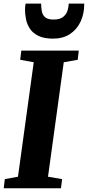

<svg xmlns="http://www.w3.org/2000/svg" viewBox="-28 -1016 475 1036"><path d="M-8 0 -2 -49.5 69 -62.5 154 -680 81 -693.5 87 -743H397L391.5 -693.5L316 -680L231 -62.5L307 -49.5L301 0ZM258.5 -807.5Q209 -807.5 178.5 -822.8Q148 -838 132.8 -862Q117.5 -886 112.2 -912.8Q107 -939.5 107 -963.5Q107 -972.5 107.8 -980.8Q108.5 -989 110 -996.5H194Q194 -974 197.8 -954.5Q201.5 -935 215.8 -922.8Q230 -910.5 261 -910.5Q296.5 -910.5 314 -925.8Q331.5 -941 337 -961.2Q342.5 -981.5 343 -996.5H426.5Q427 -942.5 407 -899.8Q387 -857 349.5 -832.2Q312 -807.5 258.5 -807.5Z"/></svg>

Font: Merriweather 24pt SemiCondensed Black
Style: Italic
Weight: 900
Width: 4
Italic angle: -7.8°
Designer: Eben Sorkin
Foundry: Eben Sorkin
Version: Version 2.101